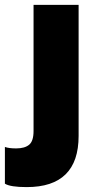

<svg xmlns="http://www.w3.org/2000/svg" viewBox="-89 -550 389 784"><path d="M20 214Q-47 214 -69 200V50Q-53 56 -23 56Q12 56 30 41Q48 26 48 -15V-530H232V5Q232 214 20 214Z"/></svg>

Font: Tanohe Sans ExtraBold
Style: Regular
Weight: 800
Designer: Village Type and Design LLC & Cristiano Sobral
Foundry: Cooper Hewitt Smithsonian Design Museum
Version: Version 1.00;September 29, 2021;FontCreator 13.0.0.2655 64-b